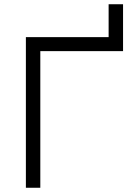

<svg xmlns="http://www.w3.org/2000/svg" viewBox="-20 -885 640 905"><path d="M102 0V-710H492V-865H560V-644H170V0Z"/></svg>

Font: Geist Mono Light
Style: Regular
Weight: 300
Monospace: yes
Designer: Basement.studio, Andrés Briganti, Mateo Zaragoza
Foundry: Basement.studio, Vercel, Andrés Briganti, Guido Ferreyra, Mateo Zaragoza
Version: Version 1.500; ttfautohint (v1.8.4.7-5d5b)